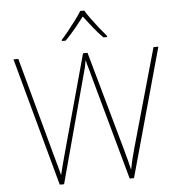

<svg xmlns="http://www.w3.org/2000/svg" viewBox="-61 -1007 992 1064"><g transform="rotate(-5 434.5 -474.5)"><path d="M839 -714 641 0H617L456 -582Q449 -611 443 -629.5Q437 -648 431 -675Q427 -650 423.5 -635.5Q420 -621 415 -604L252 0H228L33 -714H60L208 -170Q218 -133 225.5 -107Q233 -81 240 -52Q247 -81 254 -107.5Q261 -134 271 -171L420 -714H445L598 -168Q609 -129 615.5 -103.5Q622 -78 629 -48Q635 -78 641 -103.5Q647 -129 658 -168L812 -714ZM447 -949Q459 -929 479 -901.5Q499 -874 521 -846.5Q543 -819 561 -798V-792H540Q512 -820 484.5 -854.5Q457 -889 436 -917Q415 -889 386.5 -854.5Q358 -820 330 -792H309V-798Q328 -819 350 -846.5Q372 -874 392.5 -901.5Q413 -929 425 -949Z"/></g></svg>

Font: Noto Sans Khmer UI Thin
Style: Regular
Weight: 100
Designer: Danh Hong and the Monotype Design Team
Foundry: Monotype Imaging Inc.
Version: Version 2.002; ttfautohint (v1.8.4.7-5d5b)